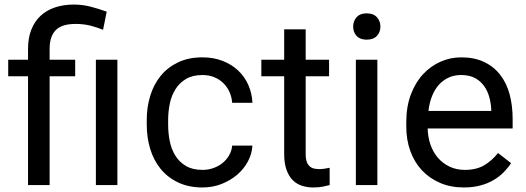

<svg xmlns="http://www.w3.org/2000/svg" viewBox="-20 -803 2282 833"><path d="M101.6 0V-472.2H15.6V-543.9H101.6V-591.3Q101.6 -637.7 115.5 -673.3Q129.4 -709 155 -733.4Q180.7 -757.8 217.5 -770.5Q254.4 -783.2 300.8 -783.2Q337.4 -783.2 371.8 -774.4Q406.2 -765.6 442.9 -752.4L427.2 -673.8Q404.8 -683.1 374.5 -691.2Q344.2 -699.2 307.6 -699.2Q248 -699.2 221.7 -672.1Q195.3 -645 195.3 -591.3V-543.9H306.2V-472.2H195.3V0ZM489.3 0H396V-543.9H489.3Z M858.9 -65.9Q883.8 -65.9 906.2 -74Q928.7 -82 946 -96.2Q963.4 -110.4 974.4 -129.6Q985.4 -148.9 987.3 -171.4H1075.2Q1073.2 -135.3 1055.4 -102.3Q1037.6 -69.3 1008.3 -44.4Q979 -19.5 940.7 -4.6Q902.3 10.3 858.9 10.3Q797.9 10.3 752.2 -11.7Q706.5 -33.7 676.5 -70.8Q646.5 -107.9 631.6 -157.2Q616.7 -206.5 616.7 -261.7V-282.7Q616.7 -337.4 631.6 -386.7Q646.5 -436 676.5 -473.1Q706.5 -510.3 752 -532.2Q797.4 -554.2 858.4 -554.2Q906.2 -554.2 945.3 -539.1Q984.4 -523.9 1012.7 -497.6Q1041 -471.2 1057.1 -435.1Q1073.2 -398.9 1075.2 -356.9H987.3Q985.4 -382.3 975.6 -404.1Q965.8 -425.8 949.2 -442.1Q932.6 -458.5 909.7 -468Q886.7 -477.5 858.4 -477.5Q815.4 -477.5 786.9 -460.4Q758.3 -443.4 741 -415.5Q723.6 -387.7 716.6 -352.8Q709.5 -317.9 709.5 -282.7V-261.7Q709.5 -225.1 716.6 -190.2Q723.6 -155.3 740.7 -127.7Q757.8 -100.1 786.6 -83Q815.4 -65.9 858.9 -65.9Z M1306.2 -675.8V-543.9H1407.7V-472.2H1306.2V-134.8Q1306.2 -113.8 1311 -100.8Q1315.9 -87.9 1324.2 -80.8Q1332.5 -73.7 1343.5 -71.5Q1354.5 -69.3 1365.7 -69.3Q1377.4 -69.3 1390.4 -71.5Q1403.3 -73.7 1410.2 -75.2V0Q1398.9 2.9 1381.3 6.6Q1363.8 10.3 1338.9 10.3Q1313 10.3 1290 2.9Q1267.1 -4.4 1250 -21.5Q1232.9 -38.6 1222.9 -66.7Q1212.9 -94.7 1212.9 -135.3V-472.2H1113.8V-543.9H1212.9V-675.8Z M1512.2 -687.5Q1512.2 -711.4 1527.1 -728.3Q1542 -745.1 1570.8 -745.1Q1600.1 -745.1 1615.2 -728.3Q1630.4 -711.4 1630.4 -687.5Q1630.4 -663.6 1615.2 -647.2Q1600.1 -630.9 1570.8 -630.9Q1542 -630.9 1527.1 -647.2Q1512.2 -663.6 1512.2 -687.5ZM1617.2 0H1523.9V-543.9H1617.2Z M1992.2 10.3Q1935.1 10.3 1889.2 -9.5Q1843.3 -29.3 1810.5 -64.2Q1777.8 -99.1 1760.3 -147.5Q1742.7 -195.8 1742.7 -252.9V-273.9Q1742.7 -340.3 1762.5 -392.8Q1782.2 -445.3 1815.4 -481Q1848.6 -516.6 1891.4 -535.4Q1934.1 -554.2 1980.5 -554.2Q2038.6 -554.2 2080.8 -533.9Q2123 -513.7 2150.6 -477.8Q2178.2 -441.9 2191.2 -393.3Q2204.1 -344.7 2204.1 -287.1V-245.6H1835.4Q1836.4 -207.5 1847.9 -174.8Q1859.4 -142.1 1880.1 -118.2Q1900.9 -94.2 1930.4 -80.1Q1960 -65.9 1997.1 -65.9Q2046.4 -65.9 2080.6 -85.9Q2114.7 -106 2140.6 -139.2L2197.3 -95.2Q2184.1 -74.7 2165.5 -55.9Q2147 -37.1 2122.1 -22.2Q2097.2 -7.3 2064.9 1.5Q2032.7 10.3 1992.2 10.3ZM1980.5 -477.5Q1952.1 -477.5 1928.5 -467.3Q1904.8 -457 1886.2 -437.5Q1867.7 -418 1855.5 -388.7Q1843.3 -359.4 1838.9 -321.8H2111.3V-329.1Q2109.9 -356 2102.5 -382.6Q2095.2 -409.2 2079.8 -430.4Q2064.5 -451.7 2040.3 -464.6Q2016.1 -477.5 1980.5 -477.5Z"/></svg>

Font: Roboto2
Style: Regular
Weight: 400
Designer: Google
Foundry: Google
Version: Version 2.000981-w3; 2014; ttfautohint (v1.1) -l 5 -r 24 -G 